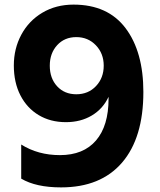

<svg xmlns="http://www.w3.org/2000/svg" viewBox="-20 -799 696 833"><path d="M602 -400Q602 -201 509.5 -93.5Q417 14 245 14Q136 14 72 -24V-172Q145 -126 240 -126Q342 -126 396.5 -189.5Q451 -253 451 -371V-379Q427 -327 378.5 -298Q330 -269 266 -269Q199 -269 148 -299.5Q97 -330 68.5 -385.5Q40 -441 40 -515Q40 -588 72.5 -648.5Q105 -709 164 -744Q223 -779 299 -779Q448 -779 525 -676.5Q602 -574 602 -400ZM311 -390Q363 -390 396.5 -425.5Q430 -461 430 -514Q430 -567 396 -602.5Q362 -638 311 -638Q260 -638 228 -603Q196 -568 196 -514Q196 -459 228 -424.5Q260 -390 311 -390Z"/></svg>

Font: Application
Style: Bold
Weight: 700
Designer: Wei Huang
Foundry: Wei Huang
Version: Version 0.012